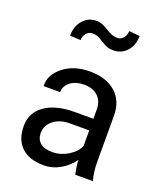

<svg xmlns="http://www.w3.org/2000/svg" viewBox="-137 -814 764 911"><g transform="rotate(20 245.0 -358.5)"><path d="M192.9 10.3Q118.7 10.3 79.6 -27.3Q40.5 -64.9 40.5 -132.8Q40.5 -200.7 95.2 -239.3Q149.9 -277.8 245.6 -277.8H339.4V-324.7Q339.4 -366.7 313.7 -390.9Q288.1 -415 244.4 -415Q200.7 -415 174.3 -394.3Q147.9 -373.5 147.9 -342.8H65.4L64.5 -345.2Q62 -398.9 114.5 -441.2Q167 -483.4 248.3 -483.4Q329.6 -483.4 377.9 -441.7Q426.3 -399.9 426.3 -323.7V-94.7Q426.3 -39.6 438.5 1H349.1Q339.8 -44.4 339.4 -70.3Q314 -34.2 275.1 -12Q236.3 10.3 192.9 10.3ZM127.9 -130.9H127.4Q127.4 -98.6 147.5 -80.6Q167.5 -62.5 209.5 -62.5Q251.5 -62.5 289.8 -86.2Q328.1 -109.9 339.8 -141.6V-219.2H243.2Q191.4 -219.2 159.7 -193.6Q127.9 -168 127.9 -130.9ZM316.9 -615.2Q298.3 -615.2 285.4 -619.6Q272.5 -624 251.5 -637.5Q230.5 -650.9 221.2 -654.1Q211.9 -657.2 196 -657.2Q180.2 -657.2 167.5 -643.1Q154.8 -628.9 154.8 -607.9L100.6 -610.8Q100.6 -658.2 127.2 -689Q153.8 -719.7 194.3 -719.7Q210 -719.7 222.2 -715.3Q234.4 -710.9 255.6 -698.2Q276.9 -685.5 288.1 -681.4Q299.3 -677.2 315.4 -677.2Q331.5 -677.2 344.2 -691.9Q356.9 -706.5 356.9 -727.1L411.1 -721.7Q411.1 -674.8 384.3 -645Q357.4 -615.2 316.9 -615.2Z"/></g></svg>

Font: Yantramanav
Style: Regular
Weight: 400
Version: Version 1.000;PS 1.0;hotconv 1.0.72;makeotf.lib2.5.5900; ttf